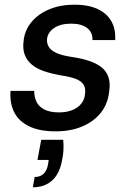

<svg xmlns="http://www.w3.org/2000/svg" viewBox="-20 -549 557 820"><path d="M218 12Q148 12 103.5 -10Q59 -32 40 -71Q21 -110 25 -161H126Q126 -136 135.5 -115Q145 -94 169 -81.5Q193 -69 232 -69Q264 -69 288 -78.5Q312 -88 326.5 -105.5Q341 -123 343 -147Q347 -174 335.5 -189.5Q324 -205 300 -213.5Q276 -222 240 -227Q201 -234 169.5 -244.5Q138 -255 116.5 -272.5Q95 -290 85.5 -315.5Q76 -341 81 -376Q86 -421 115 -455.5Q144 -490 191 -509.5Q238 -529 298 -529Q385 -529 430.5 -489Q476 -449 472 -378H375Q376 -411 352 -429.5Q328 -448 284 -448Q239 -448 212 -430Q185 -412 181 -384Q179 -364 188.5 -348.5Q198 -333 221.5 -322.5Q245 -312 285 -306Q327 -300 359 -289.5Q391 -279 412.5 -262.5Q434 -246 443 -220Q452 -194 446 -156Q440 -103 409 -65.5Q378 -28 329 -8Q280 12 218 12ZM120 251 128 207Q153 207 167.5 192Q182 177 186 148L188 134H140L156 48H250Q252 70 251 91Q250 112 246 130Q236 191 203.5 221Q171 251 120 251Z"/></svg>

Font: DM Sans 11pt Medium
Style: Italic
Weight: 500
Italic angle: -10°
Version: Version 4.004;gftools[0.9.30]